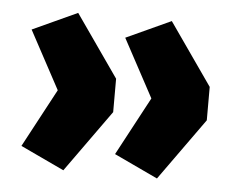

<svg xmlns="http://www.w3.org/2000/svg" viewBox="-39 -528 659 521"><g transform="rotate(5 290.0 -267.5)"><path d="M151 -53 32 -109 117 -268 32 -426 154 -482 272 -313V-222ZM406 -53 287 -109 372 -268 287 -426 409 -482 527 -313V-222Z"/></g></svg>

Font: Nunito Sans 8pt Black
Style: Regular
Weight: 900
Version: Version 3.101;gftools[0.9.27]